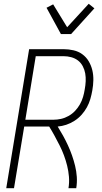

<svg xmlns="http://www.w3.org/2000/svg" viewBox="-20 -995 540 1015"><path d="M13 0 134 -735H316Q343 -735 369 -729Q395 -723 415.5 -708Q436 -693 449 -671Q462 -649 468 -624Q474 -599 473.5 -571.5Q473 -544 468 -517Q464 -494 457.5 -471.5Q451 -449 439.5 -428Q428 -407 411.5 -388.5Q395 -370 374 -356.5Q353 -343 330.5 -335.5Q308 -328 285 -326Q300 -302 313.5 -277.5Q327 -253 339 -227Q351 -201 360.5 -174Q370 -147 377 -118.5Q384 -90 386 -60Q388 -30 383 0H342Q347 -31 344.5 -61Q342 -91 335 -119Q328 -147 318 -174Q308 -201 295 -226.5Q282 -252 268.5 -277Q255 -302 240 -326H108L54 0ZM114 -362H262Q282 -362 302.5 -366.5Q323 -371 342.5 -382Q362 -393 377 -409Q392 -425 402.5 -443.5Q413 -462 419 -482.5Q425 -503 428 -523Q432 -544 433 -565.5Q434 -587 430.5 -607Q427 -627 417.5 -645Q408 -663 392.5 -675Q377 -687 357 -692.5Q337 -698 316 -698H169ZM302 -815 226 -954 261 -972 335 -851 449 -975 479 -951 356 -815Z"/></svg>

Font: Iosevka Curly Extralight
Style: Italic
Weight: 200
Italic angle: -9°
Monospace: yes
Designer: Belleve Invis
Foundry: Belleve Invis
Version: Version 22.1.2; ttfautohint (v1.8.4)